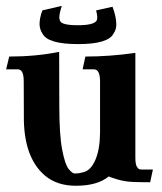

<svg xmlns="http://www.w3.org/2000/svg" viewBox="-20 -607 540 640"><path d="M232.9 12.2Q171.4 12.2 131.3 -20.5Q62.5 -77.6 59.6 -204.6Q59.1 -209.5 59.1 -335.4Q59.1 -357.4 53.7 -367.2Q48.8 -376 38.1 -376H0.5L10.7 -418.5Q99.1 -418.5 177.2 -434.1L177.7 -252.9Q177.7 -157.2 187.3 -107.7Q196.8 -58.1 209 -43.5Q221.2 -28.8 228.5 -28.8H231.4Q244.1 -28.8 258.8 -33.2Q282.7 -39.1 297.9 -74Q313 -108.9 313.5 -164.6V-335.4Q313.5 -357.4 307.6 -367.2Q302.7 -376 292 -376H255.4L264.6 -418.5Q345.2 -418.5 431.2 -430.7V-82.5Q431.2 -60.1 435.8 -52.2Q440.4 -44.4 444.1 -43.2Q447.8 -42 452.6 -42H489.7L480.5 0.5Q444.3 0.5 419.4 -0.7Q394.5 -2 369.4 -9.5Q344.2 -17.1 342.8 -19Q304.7 12.2 232.9 12.2ZM240.2 -460Q139.2 -460 121.6 -495.1Q112.3 -508.8 111.8 -526.4Q111.8 -546.4 121.1 -572.3L186 -587.4Q177.7 -561.5 177.7 -549.3Q177.7 -543 180.2 -537.6Q185.1 -522.9 239.7 -522.9Q293 -522.9 302.2 -538.6Q304.2 -542 304.2 -550.8Q304.2 -557.6 300.3 -572.3L355 -584.5Q367.7 -551.3 367.7 -525.4Q367.7 -508.3 358.4 -495.1Q340.8 -460 240.2 -460Z"/></svg>

Font: Quaaykop
Style: Bold
Weight: 700
Designer: Tup Wanders
Foundry: Free font, DO NOT SELL
Version: Version 1.00;July 31, 2023;FontCreator 11.5.0.2430 64-bit